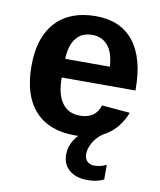

<svg xmlns="http://www.w3.org/2000/svg" viewBox="-83 -604 722 869"><g transform="rotate(10 278.0 -169.5)"><path d="M286.1 9.8Q167 9.8 103 -60.8Q39.1 -131.3 39.1 -266.6Q39.1 -397.5 104 -467.8Q168.9 -538.1 288.1 -538.1Q401.9 -538.1 461.9 -462.6Q522 -387.2 522 -241.7V-237.8H183.1Q183.1 -160.6 211.7 -121.3Q240.2 -82 293 -82Q365.7 -82 384.8 -145L514.2 -133.8Q458 9.8 286.1 9.8ZM286.1 -451.7Q237.8 -451.7 211.7 -418Q185.5 -384.3 184.1 -323.7H389.2Q385.3 -387.7 358.4 -419.7Q331.5 -451.7 286.1 -451.7ZM378.9 199.2Q324.7 199.2 293.9 172.9Q263.2 146.5 263.2 101.6Q263.2 64.9 284.4 32.2Q305.7 -0.5 340.3 -18.6H415Q384.3 2 368.2 30Q352.1 58.1 352.1 84Q352.1 104.5 364 116.9Q376 129.4 397.9 129.4Q424.3 129.4 452.6 116.2V183.1Q421.9 199.2 378.9 199.2Z"/></g></svg>

Font: Arial
Style: Bold
Weight: 700
Designer: Steve Matteson
Foundry: Ascender Corporation
Version: Version 2.00.3